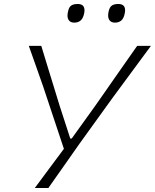

<svg xmlns="http://www.w3.org/2000/svg" viewBox="-20 -943 777 963"><path d="M154.5 0Q189 -46.5 224.8 -94.8Q260.5 -143 300.5 -196.5L196.5 -509Q178.5 -560.5 162 -607Q145.5 -653.5 124.5 -713H187Q207 -647 221.8 -599Q236.5 -551 249.8 -508Q263 -465 279 -413L332.5 -248H339.5L456 -410Q484.5 -450.5 508.5 -485Q532.5 -519.5 556.2 -553.5Q580 -587.5 607 -626Q634 -664.5 668 -713H737Q689.5 -648.5 637.8 -578.5Q586 -508.5 543 -450L380 -224Q344.5 -173.5 302.8 -114Q261 -54.5 222.5 0ZM556 -829.5Q535.5 -829.5 527 -844.8Q518.5 -860 525.5 -888.5Q530.5 -908.5 542 -915.8Q553.5 -923 573.5 -923Q614.5 -923 606 -877.5Q601 -851 588.5 -840.2Q576 -829.5 556 -829.5ZM352 -829.5Q331.5 -829.5 323 -844.8Q314.5 -860 322 -888.5Q326.5 -908.5 338.2 -915.8Q350 -923 370 -923Q410.5 -923 402.5 -877.5Q397 -851 384.5 -840.2Q372 -829.5 352 -829.5Z"/></svg>

Font: Commissioner Loud ExtraLight
Style: Italic
Weight: 200
Italic angle: -12°
Designer: Kostas Bartsokas
Foundry: Kostas Bartsokas
Version: Version 1.000; ttfautohint (v1.8.3)